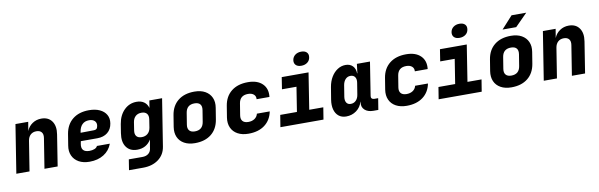

<svg xmlns="http://www.w3.org/2000/svg" viewBox="-58 -1382 6715 2151"><g transform="rotate(-10 3300.0 -306.5)"><path d="M22 0 109 -550H254L237 -448Q257 -499 302 -529.5Q347 -560 404 -560Q484 -560 523.5 -504Q563 -448 548 -355L492 0H342L396 -340Q403 -383 384 -406.5Q365 -430 325 -430Q285 -430 259 -406.5Q233 -383 226 -340L172 0Z M855 10Q783 10 733 -18Q683 -46 660.5 -96Q638 -146 649 -210L670 -340Q688 -445 760 -502.5Q832 -560 946 -560Q1017 -560 1067.5 -536.5Q1118 -513 1142 -471Q1166 -429 1157 -373Q1147 -307 1101.5 -270.5Q1056 -234 985 -234H797L792 -210Q782 -158 803.5 -134Q825 -110 874 -110Q906 -110 931.5 -120Q957 -130 965 -150H1112Q1084 -74 1016.5 -32Q949 10 855 10ZM811 -327 964 -329Q981 -329 992 -338Q1003 -347 1007 -371Q1013 -406 991 -427.5Q969 -449 928 -449Q879 -449 850 -420Q821 -391 813 -340Z M1272 180 1291 60H1446Q1488 60 1514.5 39Q1541 18 1546 -19L1549 -40L1563 -118Q1509 -30 1404 -30Q1321 -30 1280 -88Q1239 -146 1255 -245L1271 -345Q1287 -443 1346 -501.5Q1405 -560 1488 -560Q1539 -560 1572.5 -536Q1606 -512 1619 -467L1632 -550H1777L1692 -14Q1678 76 1608 128Q1538 180 1432 180ZM1478 -160Q1519 -160 1546 -183.5Q1573 -207 1580 -250L1594 -340Q1601 -383 1581.5 -406.5Q1562 -430 1521 -430Q1479 -430 1453 -406.5Q1427 -383 1420 -340L1406 -250Q1399 -207 1417.5 -183.5Q1436 -160 1478 -160Z M2054 10Q1982 10 1932 -18Q1882 -46 1860.5 -95.5Q1839 -145 1849 -210L1870 -340Q1887 -445 1958.5 -502.5Q2030 -560 2145 -560Q2218 -560 2267.5 -532Q2317 -504 2339 -454.5Q2361 -405 2350 -340L2329 -210Q2312 -105 2240.5 -47.5Q2169 10 2054 10ZM2075 -120Q2165 -120 2179 -210L2200 -340Q2207 -384 2187.5 -407Q2168 -430 2124 -430Q2034 -430 2020 -340L1999 -210Q1992 -167 2012 -143.5Q2032 -120 2075 -120Z M2663 10Q2591 10 2540.5 -17.5Q2490 -45 2467.5 -95Q2445 -145 2455 -210L2476 -340Q2493 -445 2565.5 -502.5Q2638 -560 2754 -560Q2861 -560 2918 -504.5Q2975 -449 2964 -355H2818Q2821 -390 2797.5 -410Q2774 -430 2733 -430Q2640 -430 2626 -340L2605 -210Q2598 -167 2618.5 -143.5Q2639 -120 2684 -120Q2725 -120 2754.5 -139.5Q2784 -159 2793 -195H2939Q2920 -98 2848 -44Q2776 10 2663 10Z M3026 0 3048 -136H3238L3282 -415H3117L3138 -550H3443L3378 -136H3538L3516 0ZM3377 -637Q3336 -637 3315 -658Q3294 -679 3299 -715Q3305 -751 3333 -772Q3361 -793 3402 -793Q3443 -793 3464 -772Q3485 -751 3479 -715Q3474 -679 3446 -658Q3418 -637 3377 -637Z M3774 10Q3723 10 3689 -17.5Q3655 -45 3642 -93.5Q3629 -142 3639 -205L3662 -345Q3673 -409 3702 -457Q3731 -505 3773.5 -532.5Q3816 -560 3865 -560Q3916 -560 3946 -529Q3976 -498 3977 -445H3980L3993 -550H4142L4082 -168Q4079 -151 4088.5 -140.5Q4098 -130 4115 -130H4161L4140 0H4085Q4021 0 3986 -32.5Q3951 -65 3959 -117L3960 -125H3958Q3941 -64 3890.5 -27Q3840 10 3774 10ZM3849 -120Q3884 -120 3908 -144.5Q3932 -169 3938 -210L3959 -340Q3966 -381 3949.5 -405.5Q3933 -430 3898 -430Q3864 -430 3841 -405.5Q3818 -381 3811 -340L3790 -210Q3784 -169 3799.5 -144.5Q3815 -120 3849 -120Z M4463 10Q4391 10 4340.5 -17.5Q4290 -45 4267.5 -95Q4245 -145 4255 -210L4276 -340Q4293 -445 4365.5 -502.5Q4438 -560 4554 -560Q4661 -560 4718 -504.5Q4775 -449 4764 -355H4618Q4621 -390 4597.5 -410Q4574 -430 4533 -430Q4440 -430 4426 -340L4405 -210Q4398 -167 4418.5 -143.5Q4439 -120 4484 -120Q4525 -120 4554.5 -139.5Q4584 -159 4593 -195H4739Q4720 -98 4648 -44Q4576 10 4463 10Z M4826 0 4848 -136H5038L5082 -415H4917L4938 -550H5243L5178 -136H5338L5316 0ZM5177 -637Q5136 -637 5115 -658Q5094 -679 5099 -715Q5105 -751 5133 -772Q5161 -793 5202 -793Q5243 -793 5264 -772Q5285 -751 5279 -715Q5274 -679 5246 -658Q5218 -637 5177 -637Z M5654 10Q5582 10 5532 -18Q5482 -46 5460.5 -95.5Q5439 -145 5449 -210L5470 -340Q5487 -445 5558.5 -502.5Q5630 -560 5745 -560Q5818 -560 5867.5 -532Q5917 -504 5939 -454.5Q5961 -405 5950 -340L5929 -210Q5912 -105 5840.5 -47.5Q5769 10 5654 10ZM5675 -120Q5765 -120 5779 -210L5800 -340Q5807 -384 5787.5 -407Q5768 -430 5724 -430Q5634 -430 5620 -340L5599 -210Q5592 -167 5612 -143.5Q5632 -120 5675 -120ZM5667 -645 5794 -785H5961L5822 -645Z M6022 0 6109 -550H6254L6237 -448Q6257 -499 6302 -529.5Q6347 -560 6404 -560Q6484 -560 6523.5 -504Q6563 -448 6548 -355L6492 0H6342L6396 -340Q6403 -383 6384 -406.5Q6365 -430 6325 -430Q6285 -430 6259 -406.5Q6233 -383 6226 -340L6172 0Z"/></g></svg>

Font: JetBrains Mono NL ExtraBold
Style: Italic
Weight: 800
Italic angle: -9°
Monospace: yes
Designer: Philipp Nurullin, Konstantin Bulenkov
Foundry: JetBrains
Version: Version 2.305; ttfautohint (v1.8.4.7-5d5b)